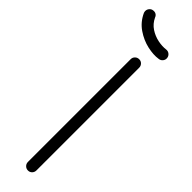

<svg xmlns="http://www.w3.org/2000/svg" viewBox="-334 -824 804 804"><g transform="rotate(45 68.0 -422.5)"><path d="M62 -634.1Q62 -644.2 69.4 -651.6Q76.8 -659 87.5 -659Q98.2 -659 105.3 -651.6Q112.4 -644.2 112.4 -634.1V-25.5Q112.4 -14.8 105.3 -7.4Q98.2 0 87.5 0Q76.8 0 69.4 -7.4Q62 -14.8 62 -25.5ZM10.8 -829.4Q22.8 -803.9 45 -789.4Q67.2 -775 92.2 -769.9Q117.2 -764.8 138.1 -767.6Q148.9 -769 157.1 -762.3Q165.4 -755.6 166.4 -745.5Q167.8 -735.1 161.1 -726.9Q154.4 -718.6 143.6 -717.6Q116.6 -713.4 81.1 -721.2Q45.5 -729.1 13.2 -751.1Q-19 -773 -36 -810.4Q-36.4 -811.9 -36.8 -813.7Q-37.1 -815.5 -37.5 -817Q-38.5 -827.4 -32.1 -835.6Q-25.8 -843.9 -15.4 -844.9Q-6.1 -846.2 1.1 -841.8Q8.2 -837.2 10.8 -829.4Z"/></g></svg>

Font: Libertine-Super Thin
Style: Regular
Weight: 100
Designer: Bastien Sozeau
Foundry: NBR — Bastien Sozeau
Version: Version 2.003;gftools[0.9.33]